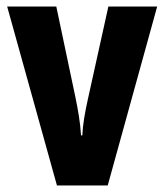

<svg xmlns="http://www.w3.org/2000/svg" viewBox="-20 -570 506 590"><path d="M155 0 2 -550H153L212 -270Q218 -241 222.5 -213Q227 -185 229 -154H233Q234 -178 238.5 -206Q243 -234 250 -265L313 -550H463L311 0Z"/></svg>

Font: Noto Sans Hebrew ExtraCondensed ExtraBold
Style: Regular
Weight: 800
Width: 2
Designer: Monotype Design Team
Foundry: Monotype Imaging Inc.
Version: Version 2.004; ttfautohint (v1.8.4.7-5d5b)